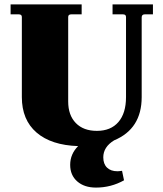

<svg xmlns="http://www.w3.org/2000/svg" viewBox="-20 -650 737 870"><path d="M415 200Q362 200 330 172Q298 144 298 97Q298 48 334 12Q212 8 145.5 -49.5Q79 -107 79 -210V-573Q79 -585 65 -585H28V-630H350V-585H303Q289 -585 289 -573V-190Q289 -128 323.5 -92.5Q358 -57 419 -57Q482 -57 516.5 -97Q551 -137 551 -210V-573Q551 -585 537 -585H490V-630H673V-585H636Q622 -585 622 -571V-210Q622 -66 497 -14Q448 16 448 63Q448 93 465 109.5Q482 126 512 126Q519 126 533 124L542 167Q483 200 415 200Z"/></svg>

Font: Arapey Black
Style: Regular
Weight: 900
Designer: Eduardo Rodriguez Tunni
Foundry: Eduardo Rodriguez Tunni
Version: Version 4.000